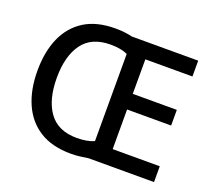

<svg xmlns="http://www.w3.org/2000/svg" viewBox="-123 -888 1179 1061"><g transform="rotate(20 466.5 -357.5)"><path d="M385 -725Q440 -725 485 -714H875V-621H598V-418H857V-326H598V-93H875V0H490Q467 4 440.5 7Q414 10 389 10Q278 10 205 -36Q132 -82 95.5 -165Q59 -248 59 -359Q59 -470 95 -552Q131 -634 203 -679.5Q275 -725 385 -725ZM391 -632Q279 -632 226 -559Q173 -486 173 -358Q173 -230 226 -156.5Q279 -83 390 -83Q450 -83 491 -101V-614Q451 -632 391 -632Z"/></g></svg>

Font: Noto Sans Khmer UI Medium
Style: Regular
Weight: 500
Designer: Danh Hong and the Monotype Design Team
Foundry: Monotype Imaging Inc.
Version: Version 2.002; ttfautohint (v1.8.4.7-5d5b)